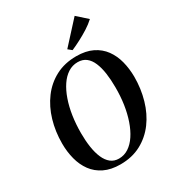

<svg xmlns="http://www.w3.org/2000/svg" viewBox="-231 -1121 1152 1265"><g transform="rotate(-30 345.0 -488.5)"><path d="M309.5 11Q238 11 187.2 -13.8Q136.5 -38.5 105 -81.5Q73.5 -124.5 58.8 -180.8Q44 -237 44 -300Q44 -391.5 68 -473Q92 -554.5 139 -617.5Q186 -680.5 254.5 -716.5Q323 -752.5 411.5 -752.5Q483.5 -752.5 534 -727.8Q584.5 -703 615.8 -660Q647 -617 661.2 -561.8Q675.5 -506.5 676 -444.5Q676 -353 652.2 -270.8Q628.5 -188.5 581.8 -125.2Q535 -62 466.8 -25.5Q398.5 11 309.5 11ZM320 -27Q360 -27 393.5 -49Q427 -71 453 -110.2Q479 -149.5 497.2 -202.2Q515.5 -255 524.8 -317.2Q534 -379.5 533.5 -447Q533.5 -504.5 526.5 -553Q519.5 -601.5 504.2 -637.8Q489 -674 463.5 -694Q438 -714 400 -714Q360 -714 326.5 -692.5Q293 -671 267 -632.2Q241 -593.5 222.8 -541.2Q204.5 -489 195.2 -427Q186 -365 186 -297.5Q186 -239.5 193.5 -190.2Q201 -141 217 -104.2Q233 -67.5 258.5 -47.2Q284 -27 320 -27ZM411.5 -799 384 -821.5 536 -988 612.5 -919.5Q585.5 -894.5 550.8 -872.5Q516 -850.5 480 -831.8Q444 -813 411.5 -799Z"/></g></svg>

Font: Merriweather 96pt SemiBold
Style: Italic
Weight: 600
Italic angle: -7.8°
Version: Version 2.101